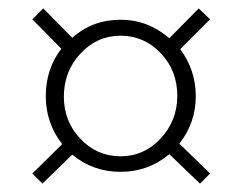

<svg xmlns="http://www.w3.org/2000/svg" viewBox="-20 -565 575 457"><path d="M83 -545 152 -475Q200 -518 267 -518Q332 -518 383 -474L453 -545L480 -519L409 -448Q446 -398 446 -336Q446 -273 407 -223L480 -152L456 -128L383 -198Q333 -156 267 -156Q201 -156 152 -197L81 -128L57 -152L128 -222Q89 -272 89 -336Q89 -401 126 -449L57 -519ZM132 -335Q132 -276 171.5 -234.5Q211 -193 267 -193Q323 -193 362.5 -235.5Q402 -278 402 -337Q402 -397 362.5 -438.5Q323 -480 267 -480Q211 -480 171.5 -437.5Q132 -395 132 -335Z"/></svg>

Font: Raleway
Style: Light
Weight: 300
Designer: Matt McInerney, Pablo Impallari, Rodrigo Fuenzalida
Foundry: Matt McInerney, Pablo Impallari, Rodrigo Fuenzalida
Version: Version 3.000